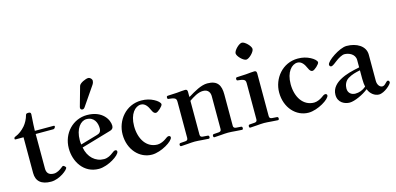

<svg xmlns="http://www.w3.org/2000/svg" viewBox="-72 -1240 3517 1707"><g transform="rotate(-15 1686.0 -386.5)"><path d="M14 -439C14 -435 17 -433 21 -433H95V-104C95 -29 140 12 231 12C310 12 392 -56 392 -75C392 -80 377 -96 369 -96C363 -96 357 -90 349 -84C333 -71 303 -51 273 -51C218 -51 207 -85 207 -116V-433H370C381 -433 389 -448 389 -455C389 -459 385 -462 381 -462H207C207 -489 211 -554 213 -581C214 -600 215 -606 215 -614C215 -629 205 -632 194 -632C181 -632 171 -631 168 -620C159 -584 139 -548 120 -526C93 -495 63 -472 30 -459C19 -455 14 -452 14 -439Z M647 -555C647 -544 655 -536 666 -536C678 -536 684 -544 691 -554L808 -725C816 -737 820 -751 820 -760C820 -774 805 -793 785 -793C764 -793 706 -769 699 -744L649 -566C648 -563 647 -557 647 -555ZM458 -232C458 -111 532 12 671 12C756 12 868 -61 868 -95C868 -103 863 -110 853 -110C842 -110 834 -104 817 -91C801 -79 774 -60 737 -60C659 -60 595 -117 579 -209L853 -289C872 -294 884 -306 884 -328C884 -383 833 -478 690 -478C562 -478 458 -373 458 -232ZM571 -277C571 -385 624 -444 676 -444C748 -444 770 -384 770 -336C770 -304 757 -291 732 -284L574 -238C572 -251 571 -265 571 -277Z M952 -228C952 -89 1045 12 1160 12C1245 12 1360 -60 1360 -94C1360 -102 1354 -109 1344 -109C1333 -109 1324 -103 1304 -88C1290 -78 1258 -62 1231 -62C1130 -62 1070 -154 1070 -274C1070 -386 1125 -444 1177 -444C1217 -444 1239 -406 1253 -374C1264 -349 1274 -338 1289 -338C1308 -338 1356 -383 1356 -399C1356 -415 1332 -436 1303 -451C1270 -468 1235 -478 1189 -478C1048 -478 952 -358 952 -228Z M1418 -8C1418 2 1423 6 1429 6C1442 6 1469 4 1489 2C1512 0 1536 -2 1555 -2C1574 -2 1599 0 1622 2C1642 4 1669 6 1682 6C1688 6 1693 2 1693 -8C1693 -17 1689 -23 1679 -23L1637 -26C1624 -27 1612 -31 1612 -50V-362C1649 -387 1696 -418 1742 -418C1794 -418 1806 -380 1806 -353V-50C1806 -31 1794 -27 1781 -26L1739 -23C1729 -23 1725 -17 1725 -8C1725 2 1729 6 1735 6C1748 6 1775 4 1795 2C1818 0 1843 -2 1862 -2C1881 -2 1906 0 1929 2C1949 4 1976 6 1989 6C1995 6 1999 2 1999 -8C1999 -17 1996 -23 1986 -23L1944 -26C1931 -27 1918 -31 1918 -50V-340C1918 -422 1891 -473 1796 -473C1739 -473 1672 -433 1615 -398L1612 -401V-440C1612 -454 1611 -468 1590 -468C1574 -468 1546 -465 1514 -462C1489 -460 1448 -458 1434 -458C1421 -458 1418 -454 1418 -442C1418 -429 1424 -429 1435 -428C1449 -427 1470 -424 1482 -418C1494 -412 1499 -404 1499 -383V-50C1499 -31 1487 -27 1474 -26L1432 -23C1422 -23 1418 -17 1418 -8Z M2109 -665C2109 -638 2160 -587 2187 -587C2214 -587 2265 -638 2265 -665C2265 -692 2214 -743 2187 -743C2160 -743 2109 -692 2109 -665ZM2055 -8C2055 2 2059 6 2065 6C2078 6 2105 4 2125 2C2148 0 2173 -2 2192 -2C2211 -2 2236 0 2259 2C2279 4 2306 6 2319 6C2325 6 2330 2 2330 -8C2330 -17 2326 -23 2316 -23L2274 -26C2261 -27 2249 -31 2249 -50V-440C2249 -454 2248 -468 2227 -468C2211 -468 2183 -465 2151 -462C2126 -460 2085 -458 2071 -458C2058 -458 2055 -454 2055 -442C2055 -429 2061 -429 2072 -428C2086 -427 2107 -424 2119 -418C2131 -412 2136 -404 2136 -383V-50C2136 -31 2124 -27 2111 -26L2069 -23C2059 -23 2055 -17 2055 -8Z M2393 -228C2393 -89 2486 12 2601 12C2686 12 2801 -60 2801 -94C2801 -102 2795 -109 2785 -109C2774 -109 2765 -103 2745 -88C2731 -78 2699 -62 2672 -62C2571 -62 2511 -154 2511 -274C2511 -386 2566 -444 2618 -444C2658 -444 2680 -406 2694 -374C2705 -349 2715 -338 2730 -338C2749 -338 2797 -383 2797 -399C2797 -415 2773 -436 2744 -451C2711 -468 2676 -478 2630 -478C2489 -478 2393 -358 2393 -228Z M2871 -79C2871 -6 2933 20 2977 20C3023 20 3106 -19 3150 -55H3153C3167 -13 3208 18 3247 18C3299 18 3367 -47 3367 -63C3367 -74 3359 -81 3353 -81C3346 -81 3337 -73 3329 -64C3318 -52 3307 -44 3295 -44C3271 -44 3250 -70 3250 -107V-348C3250 -429 3169 -474 3078 -474C3012 -474 2885 -386 2885 -353C2885 -342 2891 -334 2902 -334C2916 -334 2941 -355 2954 -365C2984 -389 3020 -408 3041 -408C3080 -408 3138 -385 3138 -328V-261C3068 -246 3012 -234 2955 -202C2918 -181 2871 -143 2871 -79ZM2980 -108C2980 -137 2991 -174 3025 -195C3059 -216 3098 -226 3138 -234V-155C3138 -123 3141 -101 3145 -82C3114 -55 3080 -44 3046 -44C3013 -44 2980 -64 2980 -108Z"/></g></svg>

Font: Monomakh Unicode
Style: Regular
Weight: 400
Version: Version 1.2